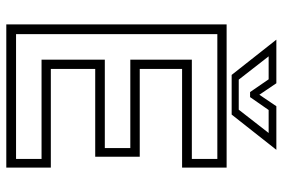

<svg xmlns="http://www.w3.org/2000/svg" viewBox="-164 -734 898 610"><g transform="rotate(90 285.0 -429.0)"><path d="M57.5 0V-700H512.5V-558.5H199V-424H478V-282.5H199V-141.5H512.5V0ZM88.5 -31H485V-112H169.5V-313H450.5V-394H169.5V-589.5H485V-670.5H88.5ZM218 -716 106 -858H244.5L281 -804L317.5 -858H456L344 -716ZM233 -738.5H328.5L402.5 -833.5H329.5L288.5 -774.5H272.5L232 -833.5H159Z"/></g></svg>

Font: Tourney Thin Light
Style: Regular
Weight: 300
Version: Version 1.015